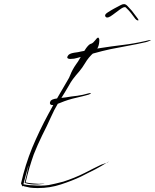

<svg xmlns="http://www.w3.org/2000/svg" viewBox="-20 -946 759 941"><path d="M445.3 -747.1Q456.1 -761.7 460.9 -761.7Q461.9 -761.7 462.9 -760.7Q466.8 -756.8 466.8 -750Q466.8 -710 440.4 -688.5Q414.1 -666 396.5 -635.7Q383.8 -614.3 368.2 -595.7Q351.6 -577.1 336.9 -557.6Q326.2 -543 317.4 -526.4Q308.6 -510.7 298.8 -495.1Q279.3 -464.8 262.7 -436.5Q245.1 -407.2 230.5 -374Q210 -328.1 186.5 -282.2Q164.1 -236.3 145.5 -189.5Q133.8 -156.2 124 -123Q114.3 -88.9 106.4 -55.7Q105.5 -51.8 104.5 -51.8Q103.5 -52.7 107.4 -51.8Q120.1 -48.8 142.6 -46.9Q165 -43.9 199.2 -45.9Q200.2 -44.9 165 -42Q129.9 -40 100.6 -49.8Q111.3 -89.8 116.2 -117.2Q121.1 -144.5 123 -140.6Q120.1 -141.6 108.4 -94.7Q96.7 -47.9 94.7 -43Q98.6 -42 111.3 -40Q125 -38.1 136.7 -38.1Q187.5 -34.2 218.8 -39.1Q249 -44.9 290 -55.7Q317.4 -64.5 343.8 -75.2Q370.1 -85.9 395.5 -98.6Q415 -108.4 435.5 -119.1Q455.1 -128.9 475.6 -138.7Q480.5 -140.6 495.1 -145.5Q509.8 -149.4 512.7 -154.3Q512.7 -154.3 498 -145.5Q483.4 -135.7 447.3 -116.2Q436.5 -111.3 418 -101.6Q400.4 -92.8 377.9 -81.1Q335 -60.5 278.3 -42Q224.6 -24.4 168 -24.4Q164.1 -24.4 160.2 -24.4Q143.6 -24.4 127.9 -26.4Q112.3 -29.3 96.7 -33.2Q92.8 -37.1 91.8 -33.2Q90.8 -28.3 83 -46.9Q103.5 -137.7 137.7 -221.7Q172.9 -305.7 216.8 -386.7Q239.3 -428.7 263.7 -470.7Q287.1 -511.7 311.5 -552.7Q319.3 -564.5 324.2 -578.1Q329.1 -590.8 335.9 -603.5Q343.8 -618.2 353.5 -631.8Q363.3 -644.5 371.1 -659.2Q398.4 -707 408.2 -717.8Q417 -728.5 422.9 -730.5Q426.8 -731.4 430.7 -733.4Q435.5 -735.4 445.3 -747.1Q445.3 -747.1 443.4 -725.6Q441.4 -704.1 439.5 -690.4Q439.5 -690.4 445.3 -747.1ZM226.6 -448.2Q229.5 -460 261.7 -463.9Q293.9 -467.8 302.7 -468.8Q330.1 -473.6 358.4 -476.6Q386.7 -480.5 413.1 -488.3Q420.9 -490.2 423.8 -490.2Q425.8 -490.2 425.8 -490.2Q425.8 -489.3 424.8 -488.3Q420.9 -484.4 415 -482.4Q392.6 -475.6 353.5 -466.8Q313.5 -458 276.4 -442.4Q273.4 -441.4 263.7 -437.5Q254.9 -432.6 251 -431.6Q247.1 -430.7 243.2 -430.7Q238.3 -430.7 232.4 -431.6Q224.6 -433.6 224.6 -441.4Q224.6 -444.3 226.6 -448.2ZM313.5 -673.8Q319.3 -683.6 342.8 -687.5Q366.2 -690.4 376 -693.4Q399.4 -697.3 422.9 -702.1Q445.3 -706.1 468.8 -710Q524.4 -718.8 581.1 -725.6Q637.7 -732.4 693.4 -745.1Q712.9 -750 716.8 -750Q718.8 -750 718.8 -749Q718.8 -749 715.8 -747.1Q706.1 -742.2 694.3 -739.3Q651.4 -729.5 608.4 -721.7Q564.5 -713.9 521.5 -705.1Q480.5 -696.3 439.5 -684.6Q399.4 -672.9 358.4 -662.1Q343.8 -657.2 326.2 -657.2Q324.2 -657.2 322.3 -657.2Q309.6 -658.2 309.6 -665Q309.6 -668 313.5 -673.8ZM508.8 -885.7Q525.4 -896.5 540 -904.3Q555.7 -913.1 571.3 -920.9Q580.1 -925.8 587.9 -925.8Q595.7 -925.8 603.5 -918Q615.2 -906.2 626 -893.6Q635.7 -879.9 650.4 -861.3Q659.2 -850.6 658.2 -847.7Q658.2 -845.7 657.2 -845.7Q656.2 -845.7 655.3 -845.7Q647.5 -847.7 642.6 -854.5Q632.8 -868.2 622.1 -881.8Q611.3 -895.5 596.7 -909.2Q589.8 -916 567.4 -899.4Q544.9 -882.8 533.2 -874Q506.8 -853.5 498 -863.3Q495.1 -866.2 495.1 -870.1Q495.1 -877 508.8 -885.7Z"/></svg>

Font: Margalida Font
Style: Regular
Weight: 400
Designer: Mateu Riera. mateurierasureda@hotmail.com
Version: Version 1.0